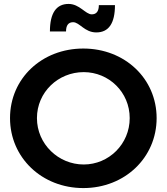

<svg xmlns="http://www.w3.org/2000/svg" viewBox="-20 -951 849 977"><path d="M565 -925H483C483 -894 471 -878 447 -878C415 -878 385 -931 329 -931C266 -931 234 -884 234 -791H316C316 -822 328 -838 352 -838C385 -838 410 -786 470 -786C533 -786 565 -832 565 -925ZM404 -704C193 -704 31 -552 31 -350C31 -149 193 6 404 6C615 6 777 -149 777 -350C777 -551 615 -704 404 -704ZM406 -584C534 -584 640 -482 640 -350C640 -218 534 -114 406 -114C277 -114 168 -218 168 -350C168 -482 276 -584 406 -584Z"/></svg>

Font: Montserrat_SPRD_medium Medium
Style: Regular
Weight: 400
Designer: Julieta Ulanovsky edited by Nelly Hempel
Foundry: Julieta Ulanovsky
Version: Version 4.000;PS 004.000;hotconv 1.0.88;makeotf.lib2.5.64775